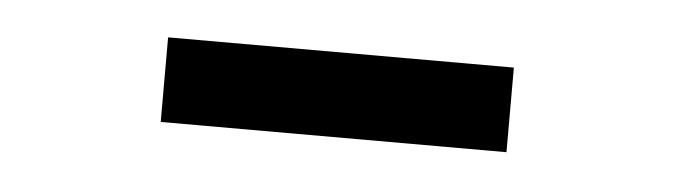

<svg xmlns="http://www.w3.org/2000/svg" viewBox="-24 -675 547 156"><g transform="rotate(5 250.0 -597.5)"><path d="M109 -563.5V-632.5H391V-563.5Z"/></g></svg>

Font: Newsreader 16pt 16pt
Style: Bold
Weight: 700
Version: Version 1.003